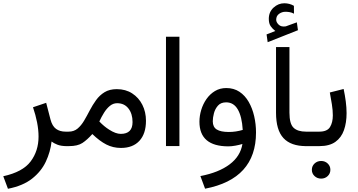

<svg xmlns="http://www.w3.org/2000/svg" viewBox="-26 -898 2198 1180"><path d="M382.8 0Q349.1 0 326.4 -9Q303.7 -18.1 291 -28.3Q283.7 35.6 255.6 95.5Q227.5 155.3 171.4 199.7Q115.2 244.1 22.9 262.2L-5.9 185.1Q113.3 159.2 162.1 94.5Q210.9 29.8 210.9 -58.6Q210.9 -100.1 201.9 -145.8Q192.9 -191.4 176.8 -238.8L257.8 -266.1L284.2 -164.1Q294.9 -123 318.4 -106Q341.8 -88.9 377.4 -88.9H396V0Z M717.3 11.2Q668.5 11.2 627.2 -10Q585.9 -31.2 541.5 -74.2Q509.8 -38.6 480.5 -19.3Q451.2 0 397.9 0H376.5V-88.9H395.5Q428.2 -88.9 450.7 -107.7Q473.1 -126.5 490.7 -156.2Q508.3 -186 525.6 -219.5Q543 -252.9 564.5 -282.7Q585.9 -312.5 616.5 -331.3Q647 -350.1 691.9 -350.1Q746.1 -350.1 786.4 -324Q826.7 -297.9 848.9 -253.9Q871.1 -210 871.1 -155.8Q871.1 -76.2 830.8 -32.5Q790.5 11.2 717.3 11.2ZM693.8 -263.7Q669.4 -263.7 649.4 -247.3Q629.4 -231 613.3 -205.1Q597.2 -179.2 584.5 -151.4Q613.8 -120.6 645 -101.1Q685.1 -75.2 716.3 -75.2Q788.6 -75.2 788.6 -147.9Q788.6 -198.7 763.4 -231.2Q738.3 -263.7 693.8 -263.7Z M1076.7 -672.4V-0.5H994.1V-672.4Z M1547.4 -83.5Q1547.4 201.7 1234.4 261.7L1205.6 184.1Q1317.9 162.6 1384.8 112.5Q1451.7 62.5 1463.9 -13.2Q1445.3 -7.3 1420.9 -2.9Q1396.5 1.5 1377.9 1.5Q1199.7 1.5 1199.7 -149.9Q1199.7 -186 1210.7 -222.4Q1221.7 -258.8 1242.9 -289.3Q1264.2 -319.8 1294.9 -338.4Q1325.7 -356.9 1364.7 -356.9Q1411.1 -356.9 1445.6 -334Q1480 -311 1502.4 -272Q1524.9 -232.9 1536.1 -184.1Q1547.4 -135.3 1547.4 -83.5ZM1380.4 -86.9Q1423.3 -86.9 1465.8 -99.6Q1460.9 -181.6 1435.5 -225.3Q1410.2 -269 1363.8 -269Q1331.5 -269 1313.7 -249Q1295.9 -229 1288.8 -201.9Q1281.7 -174.8 1281.7 -152.8Q1281.7 -117.2 1306.2 -102.1Q1330.6 -86.9 1380.4 -86.9Z M1666 -707.5Q1649.4 -720.2 1637.7 -736.8Q1626 -753.4 1626 -782.2Q1626 -824.2 1655 -851.1Q1684.1 -877.9 1721.2 -877.9Q1753.4 -877.9 1780.3 -862.3L1780.8 -814Q1765.6 -821.8 1752.4 -823.7Q1739.3 -825.7 1728 -825.7Q1707 -825.7 1689.2 -813Q1671.4 -800.3 1671.4 -775.9Q1671.9 -760.7 1686.8 -746.3Q1701.7 -731.9 1729 -735.8Q1730 -735.8 1731.2 -736.3Q1732.4 -736.8 1733.9 -737.3L1798.3 -760.7L1805.2 -712.4L1619.1 -638.7L1612.3 -686.5ZM1670.4 -608.9H1752.9V-205.6Q1752.9 -136.7 1778.3 -112.8Q1803.7 -88.9 1855 -88.9H1867.2V0H1855Q1761.7 0 1716.1 -49.3Q1670.4 -98.6 1670.4 -205.6Z M1937 0H1847.2V-88.9H1936Q1984.9 -88.9 2002.2 -117.2Q2019.5 -145.5 2019.5 -189Q2019.5 -220.7 2013.7 -256.8Q2007.8 -293 2001 -329.6L2085.9 -351.1Q2094.2 -312 2099.1 -274.4Q2104 -236.8 2104 -202.6Q2104 -144 2087.9 -98.1Q2071.8 -52.2 2035.2 -26.1Q1998.5 0 1937 0ZM1890.6 145.5Q1890.6 122.6 1907.2 106.9Q1923.8 91.3 1947.8 91.3Q1971.7 91.3 1988 106.9Q2004.4 122.6 2004.4 145.5Q2004.4 168.5 1988 184.1Q1971.7 199.7 1947.8 199.7Q1923.8 199.7 1907.2 184.1Q1890.6 168.5 1890.6 145.5Z"/></svg>

Font: Vazirmatn RD UI
Style: Regular
Weight: 400
Designer: Saber Rastikerdar
Foundry: Saber Rastikerdar
Version: Version 33.003